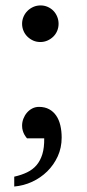

<svg xmlns="http://www.w3.org/2000/svg" viewBox="-20 -514 320 704"><path d="M206.1 -9.8Q206.1 27.8 191.7 59.3Q177.2 90.8 153.1 114.5Q128.9 138.2 97.7 152.6Q66.4 167 32.2 169.9V133.8Q58.6 127.9 79.3 117.9Q100.1 107.9 114 91.6Q127.9 75.2 135.3 51.3Q142.6 27.3 142.1 -6.8H79.1Q78.1 -7.8 75.2 -11.5Q72.3 -15.1 69.1 -21Q65.9 -26.9 63.5 -34.9Q61 -43 61 -53.2Q61 -66.4 65.7 -78.6Q70.3 -90.8 78.6 -100.6Q86.9 -110.4 98.1 -116.2Q109.4 -122.1 123 -122.1Q144.5 -122.1 160.2 -113.5Q175.8 -105 186 -90.1Q196.3 -75.2 201.2 -54.4Q206.1 -33.7 206.1 -9.8ZM194.8 -426.8Q194.8 -413.1 189.7 -400.9Q184.6 -388.7 175.3 -379.6Q166 -370.6 153.8 -365.2Q141.6 -359.9 127.9 -359.9Q113.8 -359.9 101.8 -365.2Q89.8 -370.6 80.6 -379.6Q71.3 -388.7 66.2 -400.9Q61 -413.1 61 -426.8Q61 -440.4 66.4 -452.9Q71.8 -465.3 81.1 -474.4Q90.3 -483.4 102.5 -488.8Q114.7 -494.1 128.9 -494.1Q142.6 -494.1 154.8 -488.8Q167 -483.4 175.8 -474.4Q184.6 -465.3 189.7 -452.9Q194.8 -440.4 194.8 -426.8Z"/></svg>

Font: BabelStone Ogham
Style: Regular
Weight: 400
Designer: Andrew West
Foundry: BabelStone
Version: Version 2.02 March 14, 2022